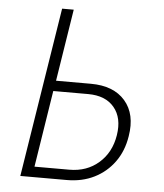

<svg xmlns="http://www.w3.org/2000/svg" viewBox="-52 -776 705 823"><g transform="rotate(5 300.0 -365.0)"><path d="M66 0 182 -730H232L183 -420H333Q431 -420 480.5 -363Q530 -306 514 -210Q504 -146 470 -99Q436 -52 384 -26Q332 0 266 0ZM123 -45H273Q348 -45 399.5 -90Q451 -135 463 -210Q475 -285 437.5 -330Q400 -375 325 -375H175Z"/></g></svg>

Font: NKDuy Mono Thin
Style: Italic
Weight: 100
Italic angle: -9°
Monospace: yes
Designer: NKDuy
Foundry: NKDuy
Version: Version 2.251; ttfautohint (v1.8.4.7-5d5b)